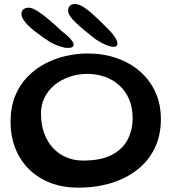

<svg xmlns="http://www.w3.org/2000/svg" viewBox="-20 -855 829 928"><path d="M358.1 52.1Q286.1 52.1 226.2 29.8Q166.3 7.4 122.7 -34.5Q79.1 -76.5 55.2 -135.5Q31.2 -194.6 31.2 -267.8Q31.2 -336.8 52.9 -390.4Q74.6 -443.9 112 -482.9Q149.4 -521.8 197.2 -547Q245 -572.2 297.9 -584.3Q350.9 -596.5 403.2 -596.5Q479.4 -596.5 544 -574.1Q608.6 -551.6 656.6 -509.8Q704.6 -468 731.1 -409.7Q757.6 -351.4 757.6 -279.4Q757.6 -199.9 727.4 -138.2Q697.2 -76.4 642.8 -34.1Q588.3 8.3 515.7 30.2Q443.1 52.1 358.1 52.1ZM381.3 -78.9Q468.9 -78.9 521.5 -107Q574.1 -135 597.6 -181.6Q621.1 -228.1 621.1 -283.3Q621.1 -334.6 604.3 -374.5Q587.6 -414.4 557.5 -441.8Q527.4 -469.3 487.8 -483.5Q448.2 -497.8 402.8 -497.8Q358.2 -497.8 317.9 -484.4Q277.5 -471.1 246.1 -446.1Q214.6 -421.1 196.4 -385.4Q178.1 -349.8 178.1 -305.8Q178.1 -253.5 193.3 -211.6Q208.5 -169.8 235.8 -140.2Q263 -110.6 300.2 -94.8Q337.5 -78.9 381.3 -78.9ZM308.4 -623.2Q293.1 -623.2 269.5 -630.8Q245.8 -638.5 223.2 -650.9Q188.2 -673.4 156.2 -697.8Q124.1 -722.2 103.8 -745.5Q83.6 -768.8 83.6 -787.8Q83.6 -802.8 93.4 -810.3Q103.1 -817.8 119.6 -817.8Q135.9 -817.8 162.7 -800.5Q189.4 -783.2 220.4 -756.9Q251.3 -730.6 279.9 -703.1Q292.4 -694.4 305.2 -682.6Q318.1 -670.8 327 -659.2Q335.9 -647.6 335.9 -638.6Q335.9 -630.6 329 -626.9Q322.1 -623.2 308.4 -623.2ZM529.3 -628.4Q518.6 -628.4 503.5 -633.6Q488.4 -638.8 472.1 -647.5Q455.8 -656.1 440.9 -666.1Q383.2 -710.4 346.1 -745.5Q309 -780.7 309 -803.2Q309 -818.1 317.5 -826.8Q326.1 -835.4 341.7 -835.4Q370.4 -835.4 412.2 -800.2Q453.9 -764.9 505.8 -711.5Q521.3 -696.6 534.4 -676.9Q547.6 -657.3 547.6 -644.7Q547.6 -637.4 543.1 -632.9Q538.7 -628.4 529.3 -628.4Z"/></svg>

Font: Gluten Thin
Style: Regular
Weight: 100
Designer: Tyler Finck
Foundry: Etcetera Type Company
Version: Version 1.300